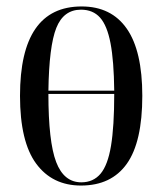

<svg xmlns="http://www.w3.org/2000/svg" viewBox="-20 -565 503 595"><path d="M231 10Q142 10 92 -58Q42 -126 42 -268Q42 -545 233 -545Q325 -545 373 -476Q421 -407 421 -268Q421 -125 373 -57.5Q325 10 231 10ZM334 -284Q333 -376 322.5 -431Q312 -486 290 -510.5Q268 -535 231 -535Q177 -535 154.5 -478.5Q132 -422 130 -284ZM232 0Q269 0 291.5 -26.5Q314 -53 324 -113Q334 -173 334 -274H130Q130 -126 154 -63Q178 0 232 0Z"/></svg>

Font: Noto Serif Display ExtraCondensed
Style: Regular
Weight: 400
Width: 2
Designer: Monotype Design Team
Foundry: Monotype Imaging Inc.
Version: Version 2.009